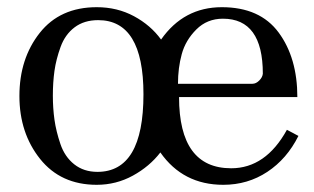

<svg xmlns="http://www.w3.org/2000/svg" viewBox="-20 -499 873 534"><path d="M428 -389Q491 -479 597 -479Q703 -479 755 -408.5Q807 -338 807 -229H478Q478 -31 623 -31Q719 -31 778 -138L810 -121Q778 -57 723.5 -21Q669 15 601 15Q489 15 426 -75Q396 -36 349.5 -10.5Q303 15 249 15Q149 15 91.5 -57Q34 -129 34 -232Q34 -336 90.5 -407.5Q147 -479 249 -479Q306 -479 352.5 -454Q399 -429 428 -389ZM127 -233Q127 -198 131.5 -166Q136 -134 148 -98.5Q160 -63 186.5 -42Q213 -21 251 -21Q379 -21 379 -237Q379 -443 253 -443Q214 -443 187.5 -423Q161 -403 148.5 -368.5Q136 -334 131.5 -302Q127 -270 127 -233ZM600 -447Q556 -447 526 -417Q496 -387 485.5 -348.5Q475 -310 475 -266H682Q692 -266 701 -275Q710 -284 711 -294Q711 -447 600 -447Z"/></svg>

Font: Academico
Style: Regular
Weight: 400
Foundry: Steinberg Media Technologies GmbH
Version: Version 0.902